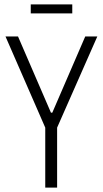

<svg xmlns="http://www.w3.org/2000/svg" viewBox="-20 -854 468 874"><path d="M186 0V-273L5 -688H62L212 -341H218L368 -688H423L240 -273V0ZM120 -793V-834H309V-793Z"/></svg>

Font: Saira Condensed Light
Style: Regular
Weight: 300
Width: 3
Designer: Hector Gatti with collaboration of the Omnibus-Type team
Foundry: Omnibus-Type
Version: Version 1.101